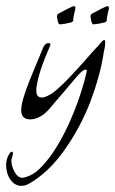

<svg xmlns="http://www.w3.org/2000/svg" viewBox="-46 -399 374 624"><path d="M24 205Q2 205 -12 185Q-26 165 -26 138Q-26 123 -21 111Q-13 94 -8 94Q-4 94 -4 100Q-4 105 -7 113Q-8 116 -8.5 118.5Q-9 121 -9 123Q-9 141 1.5 160Q12 179 28 179L36 177Q60 171 81.5 150.5Q103 130 124 100Q152 59 174 11.5Q196 -36 212 -83Q228 -130 236 -168Q236 -173 232 -173Q225 -173 210 -157Q198 -144 179 -121Q160 -98 132 -66L116 -47Q100 -28 83.5 -19.5Q67 -11 53 -11Q41 -11 33 -16Q23 -23 23 -41Q23 -70 50 -137L63 -169Q73 -192 80.5 -211Q88 -230 95 -246Q102 -259 111 -259Q122 -259 115 -246Q79 -164 73 -117Q72 -115 72 -111.5Q72 -108 72 -104Q72 -82 90 -82Q102 -82 124 -96Q146 -112 179 -146.5Q212 -181 258 -234Q266 -242 273 -250Q280 -258 286 -265Q290 -269 293 -269Q296 -269 296 -260Q296 -251 293 -237Q290 -224 290 -221Q278 -148 246 -64Q213 19 162.5 90Q112 161 50 197Q37 205 24 205ZM257 -320Q253 -320 250.5 -331.5Q248 -343 248 -345Q248 -351 252 -354Q270 -364 282 -370Q294 -376 299 -378Q301 -379 303 -379Q308 -379 308 -373Q308 -371 307.5 -368.5Q307 -366 306 -363Q301 -343 301 -332Q301 -329 294 -326Q286 -324 275 -322Q264 -320 257 -320ZM148 -320Q144 -320 141.5 -331.5Q139 -343 139 -345Q139 -351 143 -354Q161 -364 173 -370Q185 -376 190 -378Q192 -379 194 -379Q199 -379 199 -373Q199 -371 198.5 -368.5Q198 -366 197 -363Q192 -343 192 -332Q192 -329 185 -326Q177 -324 166 -322Q155 -320 148 -320Z"/></svg>

Font: Allison
Style: Regular
Weight: 400
Designer: Robert E. Leuschke
Foundry: Robert E. Leuschke
Version: Version 1.010; ttfautohint (v1.8.3)